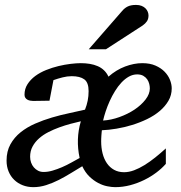

<svg xmlns="http://www.w3.org/2000/svg" viewBox="-20 -752 739 784"><path d="M310.1 -256.8Q290.5 -252.4 267.8 -246.3Q245.1 -240.2 222.2 -231.9Q199.2 -223.6 177.7 -212.6Q156.2 -201.7 139.6 -187Q123 -172.4 113 -153.8Q103 -135.3 103 -111.8Q103 -99.6 106.9 -88.4Q110.8 -77.1 118.2 -68.6Q125.5 -60.1 135.5 -54.9Q145.5 -49.8 158.2 -49.8Q175.8 -49.8 194.8 -55.4Q213.9 -61 233.2 -69.3Q252.4 -77.6 270.8 -87.9Q289.1 -98.1 305.2 -106.9Q296.9 -145 298.1 -182.6Q299.3 -220.2 310.1 -256.8ZM591.8 -391.1Q591.8 -399.4 589.4 -409.4Q586.9 -419.4 581.1 -428Q575.2 -436.5 565.2 -442.4Q555.2 -448.2 540 -448.2Q522.5 -448.2 506.3 -439.2Q490.2 -430.2 475.8 -414.8Q461.4 -399.4 449.5 -379.9Q437.5 -360.4 428 -339.4Q418.5 -318.4 411.6 -297.6Q404.8 -276.9 400.9 -259.8Q433.6 -261.7 467.5 -273.9Q501.5 -286.1 529.1 -304.4Q556.6 -322.8 574.2 -345.5Q591.8 -368.2 591.8 -391.1ZM681.2 -391.1Q681.2 -363.3 667.7 -340.3Q654.3 -317.4 632.1 -298.6Q609.9 -279.8 580.6 -265.6Q551.3 -251.5 519.5 -241.7Q487.8 -231.9 455.8 -226.6Q423.8 -221.2 396 -220.2Q395.5 -216.8 395 -210.9Q394.5 -205.1 394 -198.5Q393.6 -191.9 393.3 -185.5Q393.1 -179.2 393.1 -174.8Q393.1 -148.4 398.9 -125.5Q404.8 -102.5 416.5 -85.4Q428.2 -68.4 445.8 -58.6Q463.4 -48.8 486.8 -48.8Q506.3 -48.8 527.3 -56.6Q548.3 -64.5 570.1 -77.9Q591.8 -91.3 613.8 -108.9Q635.7 -126.5 657.2 -146V-83Q641.1 -64.5 618.4 -47.4Q595.7 -30.3 568.8 -17.1Q542 -3.9 511.7 4.2Q481.4 12.2 450.2 12.2Q436 12.2 417.7 8.5Q399.4 4.9 380.9 -4.9Q362.3 -14.6 345.2 -31Q328.1 -47.4 315.9 -73.2Q293.9 -60.1 269.8 -45.2Q245.6 -30.3 220.2 -17.3Q194.8 -4.4 168.7 3.9Q142.6 12.2 116.2 12.2Q92.8 12.2 72.8 4.4Q52.7 -3.4 38.1 -17.6Q23.4 -31.7 15.1 -51.8Q6.8 -71.8 6.8 -96.2Q6.8 -134.3 22.5 -162.6Q38.1 -190.9 64 -211.7Q89.8 -232.4 123.3 -247.1Q156.7 -261.7 192.4 -272.2Q228 -282.7 263.2 -290Q298.3 -297.4 327.1 -304.2Q334.5 -322.8 338.1 -341.1Q341.8 -359.4 341.8 -379.9Q341.8 -415 324.2 -428Q306.6 -440.9 272.9 -440.9Q254.4 -440.9 235.4 -436Q216.3 -431.2 198.2 -424.8L182.1 -340.8L115.2 -339.8Q109.4 -339.8 103 -341.1Q96.7 -342.3 91.6 -345.2Q86.4 -348.1 83.3 -353Q80.1 -357.9 80.1 -365.2Q80.1 -389.2 92.3 -408.2Q104.5 -427.2 124 -441.7Q143.6 -456.1 168.5 -466.1Q193.4 -476.1 218.8 -482.2Q244.1 -488.3 268.3 -491.2Q292.5 -494.1 310.1 -494.1Q329.1 -494.1 346.7 -491.2Q364.3 -488.3 378.9 -481.9Q393.6 -475.6 404.8 -464.8Q416 -454.1 422.9 -439Q454.6 -466.8 491 -480.5Q527.3 -494.1 561 -494.1Q592.3 -494.1 615 -484.1Q637.7 -474.1 652.3 -459Q667 -443.8 674.1 -425.8Q681.2 -407.7 681.2 -391.1ZM586.4 -689Q586.4 -674.8 580.1 -665.3Q573.7 -655.8 562.5 -647.9L412.6 -550.8H342.3L478.5 -707Q483.4 -712.9 488.8 -717.3Q494.1 -721.7 500.7 -725.1Q507.3 -728.5 515.9 -730.2Q524.4 -731.9 535.6 -731.9Q548.8 -731.9 558.3 -728Q567.9 -724.1 574 -718Q580.1 -711.9 583.3 -704.1Q586.4 -696.3 586.4 -689Z"/></svg>

Font: Charis SIL Phon
Style: Italic
Weight: 400
Italic angle: -11°
Foundry: SIL International
Version: Version 5.000